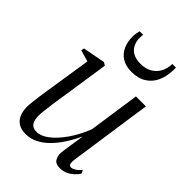

<svg xmlns="http://www.w3.org/2000/svg" viewBox="-225 -855 962 962"><g transform="rotate(45 256.0 -374.0)"><path d="M141 10.5Q111.5 10.5 91.2 -1.2Q71 -13 60.2 -35.8Q49.5 -58.5 49.5 -93Q49.5 -105 52.5 -131.8Q55.5 -158.5 60.2 -189.8Q65 -221 69 -247Q73 -273 74.5 -282L103 -466L42 -483.5L45 -500L164 -522.5L180 -512.5L144 -274Q141.5 -259 137.8 -234.8Q134 -210.5 130.5 -184.5Q127 -158.5 124.5 -136Q122 -113.5 122 -101.5Q122 -78.5 127.8 -63.8Q133.5 -49 144.8 -42.5Q156 -36 173.5 -36Q203 -36 236.8 -62Q270.5 -88 303 -134.5Q335.5 -181 359.5 -242L399 -514H469.5L405.5 -72.5Q403 -54.5 405.5 -43.2Q408 -32 420 -32Q430 -32 443.2 -40Q456.5 -48 471 -65L480 -48.5Q473 -36 458.8 -22.2Q444.5 -8.5 425.5 0.8Q406.5 10 383.5 10Q352 10 341.8 -8.5Q331.5 -27 332.5 -46.5Q332.5 -50 334.8 -65.8Q337 -81.5 340.2 -103.2Q343.5 -125 346.8 -146Q350 -167 352 -181H351Q332 -140.5 309.2 -105.8Q286.5 -71 260.2 -45Q234 -19 204.2 -4.2Q174.5 10.5 141 10.5ZM295 -585Q255 -585 228.2 -601.8Q201.5 -618.5 188.2 -647.5Q175 -676.5 175 -712.5Q175 -728.5 177 -739Q179 -749.5 181.5 -758H206.5Q206 -755 205.2 -749.8Q204.5 -744.5 204.5 -733Q204.5 -711 214 -690.8Q223.5 -670.5 244.2 -658Q265 -645.5 299.5 -645.5Q335 -645.5 360 -660Q385 -674.5 398.8 -700Q412.5 -725.5 413 -758H438.5Q438.5 -753.5 438.8 -748.8Q439 -744 438.5 -736Q437 -692.5 421.2 -658.5Q405.5 -624.5 374.2 -604.8Q343 -585 295 -585Z"/></g></svg>

Font: Merriweather 120pt Light
Style: Italic
Weight: 300
Italic angle: -7.8°
Version: Version 2.101